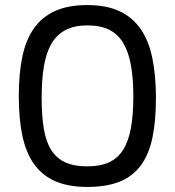

<svg xmlns="http://www.w3.org/2000/svg" viewBox="-20 -725 690 756"><path d="M324 -70Q375 -70 409.5 -86Q444 -102 465 -135.5Q486 -169 495.5 -221Q505 -273 505 -346Q505 -416 495.5 -468.5Q486 -521 465 -556Q444 -591 409.5 -608Q375 -625 324 -625Q273 -625 238.5 -607Q204 -589 183 -553.5Q162 -518 153 -464.5Q144 -411 144 -340Q144 -269 152.5 -218Q161 -167 182 -134Q203 -101 237.5 -85.5Q272 -70 324 -70ZM324 11Q249 11 197.5 -11.5Q146 -34 114 -79Q82 -124 68 -191Q54 -258 54 -347Q54 -435 68 -502Q82 -569 114 -614Q146 -659 197.5 -682Q249 -705 324 -705Q399 -705 450.5 -681Q502 -657 534 -610.5Q566 -564 580 -495.5Q594 -427 594 -339Q594 -248 580 -182Q566 -116 534 -73Q502 -30 450.5 -9.5Q399 11 324 11Z"/></svg>

Font: Panefresco 500wt
Style: Regular
Weight: 700
Foundry: Campivisivi & Chank Co
Version: Version 1.001